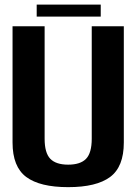

<svg xmlns="http://www.w3.org/2000/svg" viewBox="-20 -786 585 811"><path d="M268 4.5Q148.5 4.5 90.8 -38.5Q33 -81.5 33 -184V-675H168.5V-200Q168.5 -140 192.5 -115.2Q216.5 -90.5 268 -90.5Q319.5 -90.5 343.5 -115.2Q367.5 -140 367.5 -200V-675H503V-184Q503 -81.5 445.2 -38.5Q387.5 4.5 268 4.5ZM135 -716V-766.5H405.5V-716Z"/></svg>

Font: Anybody SemiBold
Style: Regular
Weight: 600
Designer: Tyler Finck
Foundry: Etcetera Type Company
Version: Version 1.010; ttfautohint (v1.8.3) -l 8 -r 50 -G 200 -x 14 